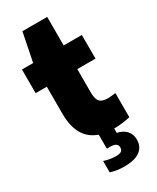

<svg xmlns="http://www.w3.org/2000/svg" viewBox="-241 -808 907 1107"><g transform="rotate(-30 212.0 -255.0)"><path d="M283 -392.5V-240.5Q283 -208.5 289.8 -191Q296.5 -173.5 311.8 -166Q327 -158.5 354.5 -158.5Q368 -158.5 404 -163V-2.5Q381 3 352.2 6.8Q323.5 10.5 297.5 10.5H296V39.5Q335.5 48 356.5 71.5Q377.5 95 377.5 131.5Q377.5 178 342.8 204Q308 230 236.5 230Q189 230 147 216.5V140.5Q165 147 186.8 150.5Q208.5 154 225.5 154Q249.5 154 260.8 146.8Q272 139.5 272 122.5Q272 90 224.5 90H201V-3.5Q80 -45 80 -213V-392.5H5.5V-550H80L118 -740H283V-550H404V-392.5Z"/></g></svg>

Font: Encode Sans Semi Condensed Black
Style: Regular
Weight: 900
Width: 4
Designer: Multiple Designers
Foundry: Impallari Type
Version: Version 2.000